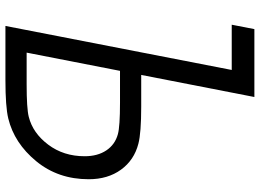

<svg xmlns="http://www.w3.org/2000/svg" viewBox="-145 -812 957 707"><g transform="rotate(90 333.5 -458.5)"><path d="M255.9 -500H372.4Q469.4 -500 509.1 -489.6Q569.7 -474 604.8 -425.5Q640 -377 640 -306.6Q640 -194 573.6 -113.3Q507.2 -32.6 416 -10.4Q372.4 0 275.4 0H75.5L237.6 -833.3H71L87.2 -916.7H337.2ZM240.9 -421.9 173.8 -78.1H290.4Q379.6 -78.1 410.2 -85.9Q470.1 -100.9 512.7 -157.6Q555.3 -214.2 555.3 -291.7Q555.3 -339.2 533.9 -371.4Q512.4 -403.6 474 -414.1Q446 -421.9 357.4 -421.9Z"/></g></svg>

Font: Monoid
Style: Italic
Weight: 400
Width: 4
Italic angle: -11°
Monospace: yes
Version: Version 0.61